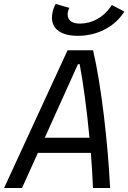

<svg xmlns="http://www.w3.org/2000/svg" viewBox="-40 -947 646 967"><path d="M-19.5 0H70.8L150.9 -177.2H417.5C422.4 -115.7 426.3 -55.2 428.2 0H514.6C503.4 -226.6 470.2 -519 428.7 -693.8H300.3ZM185.5 -253.4 352.5 -623.5H361.3C378.9 -531.7 397.5 -393.6 410.6 -253.4ZM352.1 -766.6C446.8 -766.6 531.2 -808.6 580.1 -879.4L586.4 -888.7L523.4 -921.9L518.1 -914.1C481.4 -859.9 423.3 -828.1 362.8 -828.1C317.9 -828.1 295.4 -849.1 301.8 -885.7C302.7 -892.1 305.2 -899.9 309.1 -907.2L240.7 -927.2C232.9 -915 227.1 -897.9 224.1 -881.8C210 -809.6 257.3 -766.6 352.1 -766.6Z"/></svg>

Font: Cascadia Code PL SemiLight
Style: Italic
Weight: 350
Italic angle: -10°
Monospace: yes
Designer: Aaron Bell
Foundry: Saja Typeworks
Version: Version 2404.023